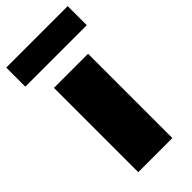

<svg xmlns="http://www.w3.org/2000/svg" viewBox="-279 -829 886 886"><g transform="rotate(-45 164.5 -386.0)"><path d="M53.5 0V-550H276V0ZM-36 -647.5V-772H365V-647.5Z"/></g></svg>

Font: Encode Sans SmExp Black
Style: Regular
Weight: 900
Width: 6
Designer: Multiple Designers
Foundry: Impallari Type
Version: Version 3.002; ttfautohint (v1.8.3) -l 8 -r 50 -G 200 -x 14 